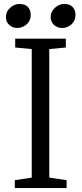

<svg xmlns="http://www.w3.org/2000/svg" viewBox="-20 -954 414 974"><path d="M136 -878Q136 -849 115 -830.5Q94 -812 67 -812Q44 -812 27 -827.5Q10 -843 10 -868Q10 -895 31.5 -914.5Q53 -934 78 -934Q107 -934 121.5 -918.5Q136 -903 136 -878ZM363 -878Q363 -849 342.5 -830.5Q322 -812 295 -812Q271 -812 254 -827.5Q237 -843 237 -868Q237 -895 258.5 -914.5Q280 -934 306 -934Q334 -934 348.5 -918.5Q363 -903 363 -878ZM314 -713 230 -705V-53L318 -40V0H55V-40L141 -53V-705L57 -713V-758H314Z"/></svg>

Font: Grenzecho Serif
Style: Serif-Regular
Weight: 400
Designer: Dan Reynolds
Foundry: Dan Reynolds
Version: Version 1.001; ttfautohint (v1.1) -l 5 -r 5 -G 72 -x 0 -D la